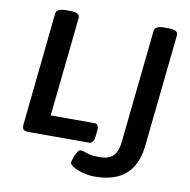

<svg xmlns="http://www.w3.org/2000/svg" viewBox="-93 -794 1056 1066"><g transform="rotate(10 435.0 -261.0)"><path d="M510 180Q477 180 444.5 171.5Q412 163 390 150.5Q368 138 368 126Q368 119 374 100.5Q380 82 389.5 66Q399 50 409 50Q421 50 446 59.5Q471 69 519 69Q569 69 594 44.5Q619 20 625 -35L692 -673Q695 -702 748 -702H774Q827 -702 824 -672L757 -35Q734 180 510 180ZM105 0Q84 0 76.5 -8.5Q69 -17 71 -37L137 -673Q140 -702 193 -702H219Q272 -702 270 -672L211 -112H457Q485 -112 480 -70L477 -42Q474 -19 466.5 -9.5Q459 0 445 0Z"/></g></svg>

Font: Asap Expanded Expanded SemiBold
Style: Italic
Weight: 600
Width: 7
Italic angle: -6°
Designer: Pablo Cosgaya
Foundry: Omnibus-Type
Version: Version 3.001; ttfautohint (v1.8.4.7-5d5b)